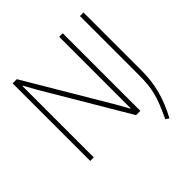

<svg xmlns="http://www.w3.org/2000/svg" viewBox="-229 -930 1295 1295"><g transform="rotate(-45 418.0 -282.5)"><path d="M81 -740H121L474 -144L521 -59L525 -60V-740H559V0H518L169 -590L119 -680L115 -679V0H81ZM638 159Q664 104 680.5 62.5Q697 21 706.5 -16.5Q716 -54 719.5 -92.5Q723 -131 723 -180V-740H757V-180Q757 -87 734 -1.5Q711 84 662 175Z"/></g></svg>

Font: Encode Sans Compressed
Style: Thin
Weight: 100
Designer: Pablo Impallari, Andres Torresi
Foundry: Pablo Impallari, Andres Torresi
Version: Version 1.000; ttfautohint (v1.00) -l 8 -r 50 -G 200 -x 14 -